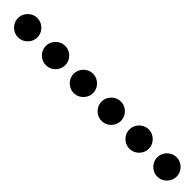

<svg xmlns="http://www.w3.org/2000/svg" viewBox="225 -1355 1950 1950"><g transform="rotate(45 1200.0 -380.0)"><path d="M80 -380Q80 -342 99 -310.5Q118 -279 149.5 -260Q181 -241 219 -241Q257 -241 288.5 -260Q320 -279 339 -310.5Q358 -342 358 -380Q358 -418 339 -449.5Q320 -481 288.5 -500Q257 -519 219 -519Q181 -519 149.5 -500Q118 -481 99 -449.5Q80 -418 80 -380Z M480 -380Q480 -342 499 -310.5Q518 -279 549.5 -260Q581 -241 619 -241Q657 -241 688.5 -260Q720 -279 739 -310.5Q758 -342 758 -380Q758 -418 739 -449.5Q720 -481 688.5 -500Q657 -519 619 -519Q581 -519 549.5 -500Q518 -481 499 -449.5Q480 -418 480 -380Z M880 -380Q880 -342 899 -310.5Q918 -279 949.5 -260Q981 -241 1019 -241Q1057 -241 1088.5 -260Q1120 -279 1139 -310.5Q1158 -342 1158 -380Q1158 -418 1139 -449.5Q1120 -481 1088.5 -500Q1057 -519 1019 -519Q981 -519 949.5 -500Q918 -481 899 -449.5Q880 -418 880 -380Z M1280 -380Q1280 -342 1299 -310.5Q1318 -279 1349.5 -260Q1381 -241 1419 -241Q1457 -241 1488.5 -260Q1520 -279 1539 -310.5Q1558 -342 1558 -380Q1558 -418 1539 -449.5Q1520 -481 1488.5 -500Q1457 -519 1419 -519Q1381 -519 1349.5 -500Q1318 -481 1299 -449.5Q1280 -418 1280 -380Z M1680 -380Q1680 -342 1699 -310.5Q1718 -279 1749.5 -260Q1781 -241 1819 -241Q1857 -241 1888.5 -260Q1920 -279 1939 -310.5Q1958 -342 1958 -380Q1958 -418 1939 -449.5Q1920 -481 1888.5 -500Q1857 -519 1819 -519Q1781 -519 1749.5 -500Q1718 -481 1699 -449.5Q1680 -418 1680 -380Z M2080 -380Q2080 -342 2099 -310.5Q2118 -279 2149.5 -260Q2181 -241 2219 -241Q2257 -241 2288.5 -260Q2320 -279 2339 -310.5Q2358 -342 2358 -380Q2358 -418 2339 -449.5Q2320 -481 2288.5 -500Q2257 -519 2219 -519Q2181 -519 2149.5 -500Q2118 -481 2099 -449.5Q2080 -418 2080 -380Z"/></g></svg>

Font: text-security-disc
Style: Regular
Weight: 400
Monospace: yes
Foundry: Oskari Noppa
Version: Version 3.000;hotconv 1.0.118;makeotfexe 2.5.65603